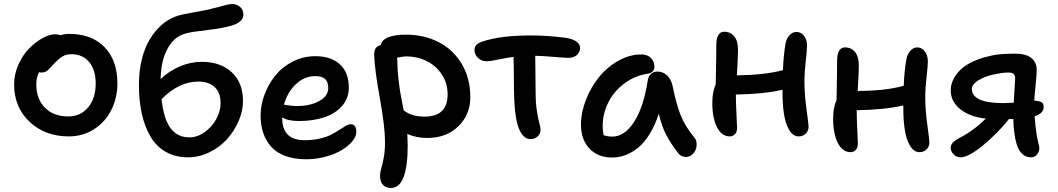

<svg xmlns="http://www.w3.org/2000/svg" viewBox="-20 -731 5306 963"><path d="M325.2 -46.9Q205.6 -46.9 128.2 -120.1Q50.8 -193.4 50.8 -307.1Q50.8 -358.4 72.3 -406.7Q93.8 -455.1 125.7 -487.5Q157.7 -520 192.9 -539.6Q228 -559.1 256.8 -559.1Q273.4 -559.1 283.2 -554.2Q303.2 -561 327.1 -561Q440.4 -561 504.6 -494.4Q568.8 -427.7 568.8 -313Q568.8 -238.3 537.1 -177.2Q505.4 -116.2 449.5 -81.5Q393.6 -46.9 325.2 -46.9ZM162.1 -308.1Q162.1 -234.4 205.3 -190.7Q248.5 -147 321.8 -147Q384.3 -147 422.1 -192.4Q460 -237.8 460 -313Q460 -380.4 427.2 -419.7Q394.5 -459 338.9 -459Q312.5 -459 294.9 -448.7Q277.3 -438.5 253.9 -415Q246.1 -407.2 235.6 -395.5Q225.1 -383.8 220.7 -379.4Q216.3 -375 208 -371.1Q199.7 -367.2 189.9 -367.2Q179.7 -367.2 175.8 -369.1Q162.1 -342.3 162.1 -308.1Z M923.3 58.1Q858.9 58.1 810.5 30Q762.2 2 733.4 -48.3Q704.6 -98.6 690.7 -163.1Q676.8 -227.5 676.8 -306.2Q676.8 -376 691.9 -435.5Q707 -495.1 732.9 -536.6Q758.8 -578.1 790.3 -605.7Q821.8 -633.3 857.4 -647Q875.5 -654.3 902.8 -659.9Q930.2 -665.5 965.8 -671.6Q1001.5 -677.7 1020.5 -682.1Q1044.4 -687.5 1072.8 -695.1Q1101.1 -702.6 1117.7 -706.8Q1134.3 -710.9 1144.5 -710.9Q1166.5 -710.9 1183.6 -696.8Q1200.7 -682.6 1200.7 -657.2Q1200.7 -619.1 1136.7 -601.1Q1093.3 -589.4 1043.5 -583.3Q993.7 -577.1 955.8 -572Q918 -566.9 891.6 -556.2Q845.2 -537.1 816.2 -478.8Q787.1 -420.4 785.6 -334Q828.1 -375 881.8 -397.9Q935.5 -420.9 992.7 -420.9Q1085 -420.9 1141.8 -369.1Q1198.7 -317.4 1198.7 -224.1Q1198.7 -174.3 1176.5 -123.3Q1154.3 -72.3 1117.9 -32.2Q1081.5 7.8 1029.8 33Q978 58.1 923.3 58.1ZM973.6 -321.8Q878.4 -321.8 790.5 -233.9Q800.3 -136.2 834.7 -89.1Q869.1 -42 929.7 -42Q969.2 -42 1006.1 -67.9Q1043 -93.8 1064.7 -133.8Q1086.4 -173.8 1086.4 -213.9Q1086.4 -266.1 1057.1 -293.9Q1027.8 -321.8 973.6 -321.8Z M1515.1 67.9Q1457 67.9 1412.6 51.8Q1368.2 35.6 1341.1 5.9Q1314 -23.9 1300.5 -63.5Q1287.1 -103 1287.1 -151.9Q1287.1 -204.6 1306.9 -257.1Q1326.7 -309.6 1361.3 -352.5Q1396 -395.5 1448.7 -422.4Q1501.5 -449.2 1561.5 -449.2Q1639.2 -449.2 1684.3 -408.7Q1729.5 -368.2 1729.5 -291Q1729.5 -238.3 1695.8 -199.7Q1662.1 -161.1 1606.4 -142.6Q1550.8 -124 1479.5 -124Q1424.8 -124 1395.5 -142.1V-138.2Q1395.5 -27.8 1508.3 -27.8Q1549.3 -27.8 1584.5 -36.1Q1619.6 -44.4 1642.1 -56.2Q1664.6 -67.9 1682.1 -79.6Q1699.7 -91.3 1713.9 -99.6Q1728 -107.9 1739.3 -107.9Q1767.1 -107.9 1767.1 -68.8Q1767.1 -46.4 1747.1 -22.2Q1727.1 2 1693.8 22Q1660.6 42 1613 54.9Q1565.4 67.9 1515.1 67.9ZM1561.5 -349.1Q1506.3 -349.1 1463.9 -308.8Q1421.4 -268.6 1404.3 -206.1Q1405.8 -206.1 1418.2 -203.9Q1430.7 -201.7 1442.4 -200.4Q1454.1 -199.2 1469.2 -199.2Q1536.1 -199.2 1581.3 -224.4Q1626.5 -249.5 1626.5 -289.1Q1626.5 -319.3 1611.1 -334.2Q1595.7 -349.1 1561.5 -349.1Z M1940.9 211.9Q1917 211.9 1901.6 196.8Q1886.2 181.6 1886.2 150.9Q1886.2 133.8 1892.6 112.5Q1898.9 91.3 1905 58.3Q1911.1 25.4 1911.1 -20Q1911.1 -95.2 1885 -239Q1858.9 -382.8 1856.9 -455.1Q1855.5 -498.5 1890.1 -504.9Q1900.4 -557.1 2017.1 -557.1Q2106.9 -557.1 2179.7 -520Q2252.4 -482.9 2295.7 -410.9Q2338.9 -338.9 2338.9 -244.1Q2338.9 -155.8 2278.8 -97.4Q2218.8 -39.1 2123 -39.1Q2068.4 -39.1 2022.9 -59.1Q2024.9 -22.9 2024.9 -2.9Q2024.9 211.9 1940.9 211.9ZM1973.1 -422.9Q1973.1 -383.3 1978 -339.1Q1982.9 -294.9 1987.8 -266.4Q1992.7 -237.8 2002 -191.4Q2003.9 -181.6 2004.9 -176.8Q2019 -167.5 2028.3 -162.4Q2037.6 -157.2 2059.8 -151.6Q2082 -146 2108.9 -146Q2225.1 -146 2225.1 -257.8Q2225.1 -314 2195.6 -358.2Q2166 -402.3 2119.1 -425.3Q2072.3 -448.2 2018.1 -448.2Q2003.9 -448.2 1971.2 -441.9Q1973.1 -430.2 1973.1 -422.9Z M2641.6 -33.2Q2602.1 -33.2 2580.6 -91.8Q2557.6 -149.4 2557.6 -314.9Q2557.6 -375.5 2555.7 -445.8Q2524.4 -441.9 2481.9 -432.9Q2439.5 -423.8 2420.4 -423.8Q2395 -423.8 2377.4 -440.7Q2359.9 -457.5 2359.9 -480Q2359.9 -495.1 2369.1 -505.4Q2378.4 -515.6 2400.4 -522.9Q2490.2 -553.2 2642.6 -553.2Q2723.1 -553.2 2812.5 -542Q2847.2 -538.1 2868.4 -524.4Q2889.6 -510.7 2889.6 -491.2Q2889.6 -470.7 2874 -455.8Q2858.4 -440.9 2831.5 -440.9Q2814.5 -440.9 2756.6 -445.8Q2698.7 -450.7 2664.6 -451.2Q2664.6 -427.2 2665.5 -362.5Q2666.5 -297.9 2666.5 -267.1Q2666.5 -214.8 2672.6 -175.3Q2678.7 -135.7 2685.1 -113.3Q2691.4 -90.8 2691.4 -81.1Q2691.4 -60.1 2676.3 -46.6Q2661.1 -33.2 2641.6 -33.2Z M3050.3 59.1Q2979 59.1 2936.5 14.2Q2894 -30.8 2894 -106Q2894 -167 2918.7 -230.2Q2943.4 -293.5 2983.9 -343.8Q3024.4 -394 3081.1 -426Q3137.7 -458 3197.3 -458Q3225.1 -458 3243.7 -441.2Q3262.2 -424.3 3262.2 -395Q3262.2 -381.8 3253.9 -373Q3245.6 -364.3 3231 -361.8Q3164.6 -352.1 3111.6 -312.5Q3058.6 -272.9 3030.8 -216.6Q3002.9 -160.2 3002.9 -99.1Q3002.9 -77.1 3007.3 -53.2Q3026.9 -45.9 3051.3 -45.9Q3112.3 -45.9 3160.2 -119.4Q3208 -192.9 3229 -328.1Q3231.9 -348.1 3244.9 -360.1Q3257.8 -372.1 3277.3 -372.1Q3305.7 -372.1 3325.9 -352.5Q3346.2 -333 3353 -301.8Q3371.6 -209.5 3393.3 -154.3Q3415 -99.1 3463.4 -40Q3472.7 -29.3 3473.9 -12.5Q3475.1 4.4 3469.2 19.3Q3463.4 34.2 3450.4 45.2Q3437.5 56.2 3421.4 56.2Q3394.5 56.2 3379.4 34.2Q3343.3 -12.7 3321 -55.4Q3298.8 -98.1 3284.2 -161.1Q3265.6 -102.5 3238.5 -58.8Q3211.4 -15.1 3180.2 10Q3148.9 35.2 3116.7 47.1Q3084.5 59.1 3050.3 59.1Z M3640.6 -46.9Q3600.1 -46.9 3576.4 -92.5Q3552.7 -138.2 3552.7 -214.8Q3552.7 -271.5 3569.8 -308.1Q3570.3 -332 3571 -374.3Q3571.8 -416.5 3572.3 -449.7Q3572.8 -482.9 3572.8 -508.8Q3572.8 -537.1 3582.5 -554.4Q3592.3 -571.8 3611.8 -571.8Q3644.5 -571.8 3663.1 -548.3Q3681.6 -524.9 3681.6 -481Q3681.6 -446.8 3675.8 -353Q3815.9 -355 3906.7 -378.9Q3910.2 -456.1 3919.9 -512.2Q3924.3 -537.1 3939.5 -554Q3954.6 -570.8 3974.6 -570.8Q3998 -570.8 4012.9 -550.8Q4027.8 -530.8 4027.8 -502Q4027.8 -481 4021.2 -423.1Q4014.6 -365.2 4014.6 -326.2Q4014.6 -259.8 4025.1 -183.1Q4035.6 -106.4 4035.6 -96.2Q4035.6 -75.2 4021.7 -61Q4007.8 -46.9 3985.8 -46.9Q3958.5 -46.9 3939.7 -76.9Q3920.9 -106.9 3912.8 -155Q3904.8 -203.1 3904.8 -267.1V-280.8Q3809.6 -258.8 3670.9 -256.8V-252Q3670.9 -215.3 3673.8 -159.9Q3676.8 -104.5 3676.8 -87.9Q3676.8 -69.8 3666.5 -58.3Q3656.2 -46.9 3640.6 -46.9Z M4246.6 32.2Q4206.1 32.2 4182.4 -13.7Q4158.7 -59.6 4158.7 -136.2Q4158.7 -192.4 4175.8 -229Q4176.3 -252.9 4177 -295.4Q4177.7 -337.9 4178.2 -371.1Q4178.7 -404.3 4178.7 -430.2Q4178.7 -458.5 4188.5 -475.8Q4198.2 -493.2 4217.8 -493.2Q4250.5 -493.2 4269 -469.5Q4287.6 -445.8 4287.6 -401.9Q4287.6 -366.7 4281.7 -274.9Q4419.9 -274.9 4512.7 -300.8Q4516.1 -377 4525.9 -433.1Q4530.3 -458.5 4545.4 -475.8Q4560.5 -493.2 4580.6 -493.2Q4604 -493.2 4618.9 -472.7Q4633.8 -452.1 4633.8 -422.9Q4633.8 -401.9 4627.2 -344Q4620.6 -286.1 4620.6 -247.1Q4620.6 -181.6 4631.1 -104.5Q4641.6 -27.3 4641.6 -17.1Q4641.6 3.9 4627.7 18.1Q4613.8 32.2 4591.8 32.2Q4564.5 32.2 4545.7 2.2Q4526.9 -27.8 4518.8 -75.9Q4510.7 -124 4510.7 -188V-202.1Q4415.5 -180.2 4276.9 -178.2V-172.9Q4276.9 -135.7 4279.8 -80.8Q4282.7 -25.9 4282.7 -9.8Q4282.7 8.3 4272.5 20.3Q4262.2 32.2 4246.6 32.2Z M4797.9 58.1Q4778.3 58.1 4763.4 43.7Q4748.5 29.3 4748.5 8.8Q4748.5 -4.4 4759 -15.6Q4769.5 -26.9 4795.4 -41Q4860.8 -73.7 4924.8 -136.2Q4848.1 -143.6 4798.3 -181.9Q4748.5 -220.2 4748.5 -277.8Q4748.5 -327.6 4789.6 -373Q4830.6 -418.5 4918.5 -443.8Q4959 -455.1 4991.5 -458.5Q5023.9 -461.9 5069.8 -461.9Q5127 -461.9 5153.3 -439.7Q5179.7 -417.5 5179.7 -380.9Q5179.7 -357.4 5174.1 -303Q5168.5 -248.5 5167.5 -226.1Q5190.9 -225.1 5202.9 -218.8Q5214.8 -212.4 5214.8 -194.8Q5214.8 -162.6 5169.4 -147.9Q5172.4 -99.6 5179.7 -53.2Q5181.6 -41 5187.3 -17.3Q5192.9 6.3 5192.9 11.2Q5192.9 30.8 5181.2 44.4Q5169.4 58.1 5151.9 58.1Q5099.1 58.1 5078.6 -9.8Q5064 -59.6 5062.5 -133.8H5040.5Q4982.4 -61 4909.9 -1.5Q4837.4 58.1 4797.9 58.1ZM4854.5 -284.2Q4854.5 -251 4892.6 -232.4Q4930.7 -213.9 5010.7 -213.9Q5028.3 -213.9 5064.5 -215.8Q5071.8 -333 5071.8 -338.9Q5071.8 -354 5063.7 -360.6Q5055.7 -367.2 5037.6 -367.2Q5008.3 -367.2 4961.4 -356.9Q4917 -347.2 4885.7 -327.1Q4854.5 -307.1 4854.5 -284.2Z"/></svg>

Font: Shantell Sans Bouncy
Style: Regular
Weight: 500
Designer: Stephen Nixon, Anya Danilova, Shantell Martin
Foundry: Arrow Type
Version: Version 1.006;[9816181b4]